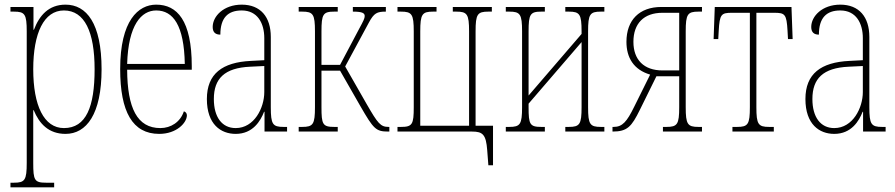

<svg xmlns="http://www.w3.org/2000/svg" viewBox="-20 -566 3850 826"><path d="M25 240H213V220H178C128 220 123 209 123 135V-92H125C149 -34 189 10 262 10C352 10 417 -75 417 -268C417 -466 352 -546 262 -546C189 -546 149 -499 126 -438H124V-536H25V-516H40C87 -516 95 -505 95 -431V135C95 209 87 220 40 220H25ZM255 -15C169 -15 123 -112 123 -268C123 -424 169 -521 255 -521C344 -521 387 -429 387 -268C387 -107 351 -15 255 -15Z M665 10C740 10 784 -38 784 -70C784 -78 779 -85 771 -87C756 -41 715 -15 670 -15C570 -15 528 -101 527 -266H805V-281C805 -478 742 -546 652 -546C575 -546 497 -478 497 -269C497 -85 550 10 665 10ZM775 -291H527C532 -459 588 -521 652 -521C725 -521 772 -457 775 -291Z M994 10C1068 10 1101 -46 1116 -85H1118V0H1215V-20H1200C1153 -20 1145 -31 1145 -105V-407C1145 -493 1101 -546 1020 -546C942 -546 895 -496 895 -450C895 -426 908 -417 928 -417C928 -489 960 -521 1020 -521C1088 -521 1117 -466 1117 -402V-307L1059 -304C937 -298 870 -249 870 -140C870 -31 930 10 994 10ZM994 -15C935 -15 900 -62 900 -140C900 -228 946 -274 1056 -279L1117 -282V-170C1117 -102 1074 -15 994 -15Z M1265 0H1433V-20H1418C1368 -20 1363 -31 1363 -105V-262H1443L1530 -110C1587 -11 1597 0 1650 0H1655V-20H1652C1617 -20 1606 -34 1557 -119L1465 -280L1567 -469C1589 -510 1602 -516 1640 -516V-536H1498V-516C1538 -516 1549 -510 1549 -497C1549 -487 1544 -477 1524 -440L1443 -287H1363V-431C1363 -505 1370 -516 1418 -516H1433V-536H1265V-516H1280C1327 -516 1335 -505 1335 -431V-105C1335 -31 1327 -20 1280 -20H1265Z M2081 145H2101V-25H2026V-431C2026 -505 2034 -516 2081 -516H2096V-536H1928V-516H1943C1990 -516 1998 -505 1998 -431V-25H1788V-431C1788 -505 1796 -516 1843 -516H1858V-536H1690V-516H1705C1752 -516 1760 -505 1760 -431V-105C1760 -31 1754 -20 1705 -20H1690V0H2011C2057 0 2071 13 2076 80Z M2156 0H2324V-20H2309C2259 -20 2254 -31 2254 -105V-120L2482 -385V-105C2482 -31 2474 -20 2427 -20H2412V0H2580V-20H2565C2518 -20 2510 -31 2510 -105V-431C2510 -505 2518 -516 2565 -516H2580V-536H2412V-516H2427C2474 -516 2482 -505 2482 -431V-420L2254 -155V-431C2254 -505 2261 -516 2309 -516H2324V-536H2156V-516H2171C2218 -516 2226 -505 2226 -431V-105C2226 -31 2218 -20 2171 -20H2156Z M2615 0C2679 0 2697 -21 2733 -94L2804 -238H2902V-105C2902 -31 2894 -20 2847 -20H2832V0H3000V-20H2985C2938 -20 2930 -31 2930 -105V-431C2930 -505 2938 -516 2985 -516H3000V-536H2825C2731 -536 2675 -480 2675 -386C2675 -318 2706 -266 2777 -245L2708 -106C2677 -43 2658 -20 2620 -20H2615ZM2830 -263C2750 -263 2705 -309 2705 -386C2705 -465 2750 -511 2830 -511H2902V-263Z M3131 0H3309V-20H3289C3242 -20 3234 -31 3234 -105V-511H3311C3357 -511 3364 -505 3368 -434L3370 -398H3390L3385 -536H3055L3050 -398H3070L3072 -434C3076 -505 3083 -511 3129 -511H3206V-105C3206 -31 3198 -20 3151 -20H3131Z M3569 10C3643 10 3676 -46 3691 -85H3693V0H3790V-20H3775C3728 -20 3720 -31 3720 -105V-407C3720 -493 3676 -546 3595 -546C3517 -546 3470 -496 3470 -450C3470 -426 3483 -417 3503 -417C3503 -489 3535 -521 3595 -521C3663 -521 3692 -466 3692 -402V-307L3634 -304C3512 -298 3445 -249 3445 -140C3445 -31 3505 10 3569 10ZM3569 -15C3510 -15 3475 -62 3475 -140C3475 -228 3521 -274 3631 -279L3692 -282V-170C3692 -102 3649 -15 3569 -15Z"/></svg>

Font: Noto Serif ExtraCondensed Thin
Style: Regular
Weight: 100
Width: 2
Designer: Monotype Design Team
Foundry: Monotype Imaging Inc.
Version: Version 2.013